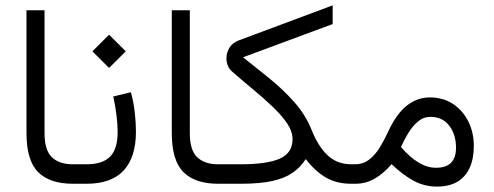

<svg xmlns="http://www.w3.org/2000/svg" viewBox="-20 -691 1857 722"><path d="M267.1 0H253.9Q167.5 0 123.5 -43.7Q79.6 -87.4 79.6 -190.4V-652.3H147.5V-189.9Q147.5 -126 175.3 -99.6Q203.1 -73.2 253.9 -73.2H267.1Z M491.2 -195.8Q491.2 -100.1 445.1 -50Q398.9 0 305.7 0H247.6V-73.2H305.7Q365.2 -73.2 393.8 -101.8Q422.4 -130.4 422.4 -194.3Q422.4 -222.2 418 -258.3Q413.6 -294.4 405.8 -328.1L472.2 -344.2Q482.4 -307.6 486.8 -268.6Q491.2 -229.5 491.2 -195.8ZM327.6 -498 390.1 -560.5 453.1 -498 390.1 -435.5Z M813.5 0H800.3Q713.9 0 669.9 -43.7Q626 -87.4 626 -190.4V-652.3H693.8V-189.9Q693.8 -126 721.7 -99.6Q749.5 -73.2 800.3 -73.2H813.5Z M894 -475.6Q941.9 -437.5 992.7 -396.5Q1043.5 -355.5 1086.2 -307.6Q1128.9 -259.8 1152.3 -201.2Q1176.8 -139.6 1212.6 -106.4Q1248.5 -73.2 1300.8 -73.2H1314.9V0H1300.8Q1244.1 0 1203.4 -24.7Q1162.6 -49.3 1129.9 -92.8Q1109.9 -62 1080.6 -41.5Q1051.3 -21 1004.6 -10.5Q958 0 884.8 0H793.9V-73.2H884.3Q984.4 -73.2 1032.2 -94.5Q1080.1 -115.7 1080.1 -168Q1080.1 -196.8 1059.6 -227.1Q1039.1 -257.3 1005.6 -289.3Q972.2 -321.3 932.4 -354.2Q892.6 -387.2 854 -420.9Q831.5 -439.5 831.5 -472.7Q831.5 -492.2 842.5 -511Q853.5 -529.8 877.9 -539.1L1231 -670.9V-600.6Z M1452.6 -73.7Q1422.9 -39.1 1389.4 -19.5Q1356 0 1316.4 0H1295.4V-73.2H1314Q1346.2 -73.2 1369.1 -91.6Q1392.1 -109.9 1408.4 -137Q1424.8 -164.1 1437 -190.4Q1468.8 -260.7 1508.3 -292.7Q1547.9 -324.7 1596.7 -324.7Q1646.5 -324.7 1683.6 -300Q1720.7 -275.4 1741.2 -234.1Q1761.7 -192.9 1761.7 -142.6Q1761.7 -68.8 1726.3 -29.1Q1690.9 10.7 1623.5 10.7Q1575.7 10.7 1534.9 -11.5Q1494.1 -33.7 1452.6 -73.7ZM1487.8 -138.2Q1520.5 -100.1 1553.5 -80.1Q1586.4 -60.1 1619.6 -60.1Q1694.8 -60.1 1694.8 -135.3Q1694.8 -185.1 1669.4 -218.3Q1644 -251.5 1598.6 -251.5Q1572.3 -251.5 1551.8 -234.1Q1531.2 -216.8 1515.4 -190.7Q1499.5 -164.6 1487.8 -138.2Z"/></svg>

Font: Vazir Light FD-WOL-UI
Style: Light-FD-WOL-UI
Weight: 300
Designer: Saber Rastikerdar
Foundry: Saber Rastikerdar
Version: Version 30.0.0